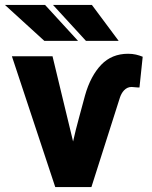

<svg xmlns="http://www.w3.org/2000/svg" viewBox="-23 -755 614 775"><path d="M-3 -735 156 -590H292L159 -735ZM25 -528 200 0H346L461 -361C468 -382 483 -404 508 -404C513 -404 527 -402 533 -402H540L553 -526C535 -533 518 -538 494 -538C450 -538 414 -523 386 -494C358 -465 335 -423 320 -369C304 -307 286 -248 272 -184C244 -298 217 -413 189 -528ZM191 -735 324 -590H456L348 -735Z"/></svg>

Font: Asimov Pro
Style: Blk
Weight: 900
Designer: Google
Version: Version 2.000980; 2014